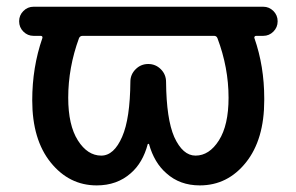

<svg xmlns="http://www.w3.org/2000/svg" viewBox="-20 -565 884 573"><path d="M628.9 -451.2Q626 -458 619.1 -458H226.6Q218.8 -458 215.8 -451.2Q183.6 -363.3 183.6 -273.4Q183.6 -191.4 212.4 -146Q241.2 -100.6 282.2 -100.6Q320.3 -100.6 344.7 -157.2Q368.2 -210.9 369.1 -321.3Q369.1 -342.8 384.8 -358.4Q400.4 -374 422.4 -374Q444.3 -374 460 -358.4Q475.6 -342.8 475.6 -320.3Q476.6 -210 500 -156.2Q525.4 -100.6 563.5 -100.6Q604.5 -100.6 633.3 -146Q662.1 -191.4 662.1 -273.4Q662.1 -363.3 628.9 -451.2ZM80.1 -458Q62.5 -458 49.8 -470.7Q37.1 -483.4 37.1 -501.5Q37.1 -519.5 49.8 -532.2Q62.5 -544.9 80.1 -544.9H153.3H255.9H588.9H692.4H765.6Q783.2 -544.9 795.9 -532.2Q808.6 -519.5 808.6 -501.5Q808.6 -483.4 795.9 -470.7Q783.2 -458 765.6 -458H744.1Q741.2 -458 739.7 -455.6Q738.3 -453.1 739.3 -451.2Q768.6 -367.2 768.6 -271.5Q768.6 -268.6 768.6 -265.6Q768.6 -148.4 713.9 -80.1Q659.2 -11.7 576.2 -11.7Q516.6 -11.7 476.6 -47.9Q440.4 -79.1 424.8 -134.8Q424.8 -135.7 423.3 -135.7Q421.9 -135.7 420.9 -134.8Q406.2 -79.1 370.1 -47.9Q329.1 -11.7 268.6 -11.7Q186.5 -11.7 131.3 -80.1Q76.2 -148.4 76.2 -265.6Q76.2 -364.3 106.4 -451.2Q107.4 -454.1 106 -456.1Q104.5 -458 101.6 -458Z"/></svg>

Font: Gen Jyuu Gothic Medium
Style: Regular
Weight: 500
Designer: [Source Han Sans]
Ryoko NISHIZUKA  (kana & ideographs); Paul D. Hunt (Latin, Greek & Cyrillic); Wenlong ZHANG  (bopomofo
Version: Version 1.002.20150607